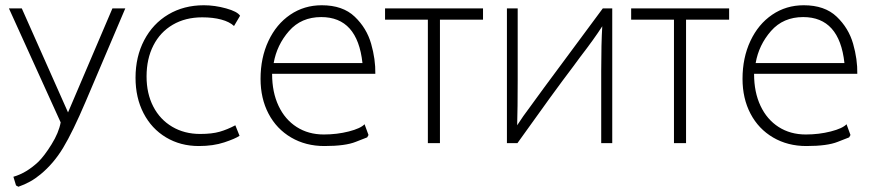

<svg xmlns="http://www.w3.org/2000/svg" viewBox="-20 -515 3313 731"><path d="M239 -87 408 -483H457L306 -128Q257 -13 220.5 47.5Q184 108 134 149Q97 180 50 196L41 191L31 158Q80 144 125 102Q148 80 176 35Q204 -10 211 -49L14 -483H63Z M756 -495Q798 -495 841 -483Q884 -471 894 -455L871 -416Q854 -432 822.5 -440.5Q791 -449 750 -449Q686 -449 638 -421Q590 -393 564 -342Q538 -291 538 -224Q538 -159 563.5 -109.5Q589 -60 635.5 -32.5Q682 -5 742 -5Q787 -5 816.5 -13.5Q846 -22 876 -38L892 2Q876 13 834 27Q792 41 737 41Q667 41 612 8Q557 -25 526.5 -84Q496 -143 496 -219Q496 -299 529 -362Q562 -425 621 -460Q680 -495 756 -495Z M1205 -495Q1285 -495 1330.5 -451.5Q1376 -408 1393 -348.5Q1410 -289 1409 -234H1016V-233Q1016 -164 1040.5 -112Q1065 -60 1109.5 -31.5Q1154 -3 1213 -3Q1263 -3 1308 -14.5Q1353 -26 1368 -42L1383 -1L1378 8Q1374 9 1334.5 25Q1295 41 1215 41Q1144 41 1088.5 8.5Q1033 -24 1002.5 -82Q972 -140 972 -215Q972 -295 1002 -359Q1032 -423 1085 -459Q1138 -495 1205 -495ZM1203 -450Q1127 -450 1080.5 -397Q1034 -344 1022 -275H1360Q1341 -450 1203 -450Z M1819 -483V-440H1655V30H1609V-440H1446V-483Z M1951 -483V-210Q1951 -102 1949 -38Q1970 -71 2001 -112L2017 -134L2052 -182L2275 -483H2311V30H2269V-245Q2269 -350 2273 -415Q2243 -368 2189 -298L2161 -260Q2091 -168 1950 30H1910V-483Z M2756 -483V-440H2592V30H2546V-440H2383V-483Z M3040 -495Q3120 -495 3165.5 -451.5Q3211 -408 3228 -348.5Q3245 -289 3244 -234H2851V-233Q2851 -164 2875.5 -112Q2900 -60 2944.5 -31.5Q2989 -3 3048 -3Q3098 -3 3143 -14.5Q3188 -26 3203 -42L3218 -1L3213 8Q3209 9 3169.5 25Q3130 41 3050 41Q2979 41 2923.5 8.5Q2868 -24 2837.5 -82Q2807 -140 2807 -215Q2807 -295 2837 -359Q2867 -423 2920 -459Q2973 -495 3040 -495ZM3038 -450Q2962 -450 2915.5 -397Q2869 -344 2857 -275H3195Q3176 -450 3038 -450Z"/></svg>

Font: Gmarket Sans TTF Light
Style: Regular
Weight: 300
Designer: Creative Director : Sungho Lee; Art Director : Kiwoong Choi; Project Manager : Sori Yang, Jongwook Yoon; Font Designer :
Foundry: Sandoll Inc.
Version: Version 1.000;hotconv 1.0.109;makeotfexe 2.5.65596